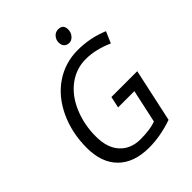

<svg xmlns="http://www.w3.org/2000/svg" viewBox="-251 -1034 1178 1178"><g transform="rotate(-45 338.5 -444.5)"><path d="M211.9 -117.2Q261.7 -64 344.7 -64Q427.2 -64 479 -83L525.9 -299.8H384.8L400.9 -374H625L549.8 -26.9Q444.3 9.8 345.2 9.8Q215.8 9.8 144.5 -60.5Q73.2 -130.9 73.2 -260.3Q73.2 -389.6 123 -497.1Q172.9 -604.5 260.3 -664.1Q348.1 -723.6 457 -724.1Q565.9 -724.1 663.1 -683.1L630.9 -608.9Q538.1 -649.9 455.1 -649.9Q372.1 -650.4 304.7 -600.6Q237.3 -550.8 199.7 -461.9Q162.1 -373 162.1 -271.5Q162.1 -169.9 211.9 -117.2ZM408.2 -838.9Q408.2 -862.8 423.8 -880.9Q439.5 -898.9 463.9 -898.9Q506.8 -898.9 506.8 -855Q506.8 -828.1 490.2 -809.6Q473.6 -791 454.1 -791Q434.6 -791 421.4 -802.7Q408.2 -814.5 408.2 -838.9Z"/></g></svg>

Font: OpenSans-Italic
Style: Italic
Weight: 400
Italic angle: -12°
Foundry: Ascender Corporation
Version: Version 1.10